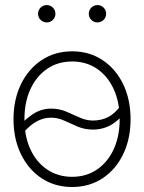

<svg xmlns="http://www.w3.org/2000/svg" viewBox="-20 -727 567 756"><path d="M264.2 9.3Q195.8 9.3 143.8 -25.1Q91.8 -59.6 62.5 -119.9Q33.2 -180.2 33.2 -257.3Q33.2 -335 62.5 -395.3Q91.8 -455.6 143.8 -490.2Q195.8 -524.9 264.2 -524.9Q332 -524.9 384 -490.2Q436 -455.6 465.1 -395.3Q494.1 -335 494.1 -257.3Q494.1 -180.2 465.1 -119.9Q436 -59.6 384 -25.1Q332 9.3 264.2 9.3ZM264.2 -30.8Q319.8 -30.8 362.1 -59.6Q404.3 -88.4 427.7 -139.4Q451.2 -190.4 451.2 -257.3Q451.2 -324.7 427.7 -376Q404.3 -427.2 362.1 -456.1Q319.8 -484.9 264.2 -484.9Q208 -484.9 165.8 -456.1Q123.5 -427.2 99.9 -376Q76.2 -324.7 76.2 -257.3Q76.2 -190.4 99.6 -139.4Q123 -88.4 165.5 -59.6Q208 -30.8 264.2 -30.8ZM70.3 -202.1 49.3 -221.7Q76.2 -255.9 109.4 -277.6Q142.6 -299.3 180.7 -299.3Q213.4 -299.3 240.7 -287.6Q268.1 -275.9 293.7 -264.2Q319.3 -252.4 346.2 -252.4Q379.4 -252.4 406 -266.1Q432.6 -279.8 456.1 -312L478.5 -294.9Q426.3 -216.8 346.2 -216.8Q313.5 -216.8 285.9 -228.5Q258.3 -240.2 232.9 -252Q207.5 -263.7 180.7 -263.7Q121.1 -263.7 70.3 -202.1ZM363.8 -638.7Q349.6 -638.7 339.6 -648.7Q329.6 -658.7 329.6 -672.9Q329.6 -687 339.6 -697Q349.6 -707 363.8 -707Q377.9 -707 387.9 -697Q397.9 -687 397.9 -672.9Q397.9 -658.7 387.9 -648.7Q377.9 -638.7 363.8 -638.7ZM164.1 -638.7Q149.9 -638.7 139.9 -648.7Q129.9 -658.7 129.9 -672.9Q129.9 -687 139.9 -697Q149.9 -707 164.1 -707Q178.2 -707 188.2 -697Q198.2 -687 198.2 -672.9Q198.2 -658.7 188.2 -648.7Q178.2 -638.7 164.1 -638.7Z"/></svg>

Font: Inter Display ExtraLight
Style: Regular
Weight: 200
Designer: Rasmus Andersson
Foundry: rsms
Version: Version 4.000;git-a52131595